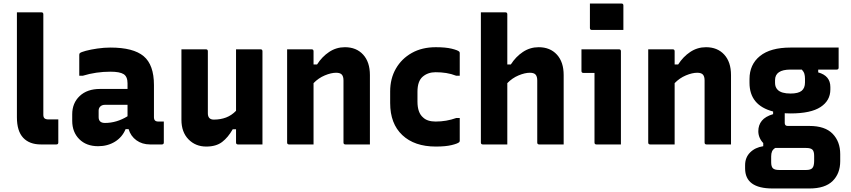

<svg xmlns="http://www.w3.org/2000/svg" viewBox="-20 -820 4830 1090"><path d="M311 -11Q311 0 300 0H212Q147 0 111.5 -38Q76 -76 76 -154V-750H215Q226 -750 226 -739V-169Q226 -155 232 -149Q239 -142 256 -142H311Z M854 -337V-155Q854 -142 860 -136Q866 -130 879 -130H910V-11Q910 0 899 0H832Q787 0 754.5 -23.5Q722 -47 710 -87H693Q674 -41 632.5 -15.5Q591 10 537 10Q470 10 430 -30Q390 -70 390 -134V-171Q390 -235 432.5 -275Q475 -315 547 -315H704V-347Q704 -385 682 -399Q660 -413 607 -413Q525 -413 450 -390H430V-508Q430 -515 433 -518Q439 -524 467 -531.5Q495 -539 533 -544.5Q571 -550 607 -550Q737 -550 795.5 -501Q854 -452 854 -337ZM540 -155Q540 -122 576 -122Q642 -122 704 -160V-225H576Q559 -225 549 -215Q540 -206 540 -192Z M1149 -540Q1160 -540 1160 -529V-177Q1160 -141 1194 -141Q1232 -141 1263.5 -153Q1295 -165 1320 -191V-540H1459Q1470 -540 1470 -529V0H1331Q1320 0 1320 -11V-86H1301Q1275 -40 1241 -14Q1207 12 1151 12Q1090 12 1050 -29Q1010 -70 1010 -140V-540Z M1760 0H1621Q1610 0 1610 -11V-540H1749Q1760 -540 1760 -529V-454H1780Q1808 -498 1848.5 -525Q1889 -552 1938 -552Q2003 -552 2041.5 -510Q2080 -468 2080 -394V0H1941Q1930 0 1930 -11V-363Q1930 -386 1920.5 -396.5Q1911 -407 1888 -407Q1860 -407 1824 -392Q1788 -377 1760 -348Z M2454 -552Q2510 -552 2544.5 -543.5Q2579 -535 2587 -527Q2590 -524 2590 -519V-390H2570Q2542 -401 2513 -405.5Q2484 -410 2453 -410Q2409 -410 2379.5 -384.5Q2350 -359 2350 -299V-243Q2350 -180 2382 -153Q2406 -130 2453 -130Q2484 -130 2513 -135Q2542 -140 2570 -150H2590V-21Q2590 -16 2587 -13Q2579 -5 2544.5 3.5Q2510 12 2454 12Q2333 12 2264 -53Q2195 -118 2195 -235V-301Q2195 -374 2227.5 -430.5Q2260 -487 2318 -519.5Q2376 -552 2454 -552Z M2721 0Q2710 0 2710 -11V-750H2849Q2860 -750 2860 -739V-454H2880Q2908 -498 2948.5 -525Q2989 -552 3038 -552Q3103 -552 3141.5 -510Q3180 -468 3180 -394V0H3041Q3030 0 3030 -11V-363Q3030 -386 3020.5 -396.5Q3011 -407 2988 -407Q2960 -407 2924 -392Q2888 -377 2860 -348V0Z M3355 -11V-406H3292Q3281 -406 3281 -417V-540H3494Q3505 -540 3505 -529V0H3366Q3355 0 3355 -11ZM3329 -800H3508Q3519 -800 3519 -789V-650H3340Q3329 -650 3329 -661Z M3810 0H3671Q3660 0 3660 -11V-540H3799Q3810 -540 3810 -529V-454H3830Q3858 -498 3898.5 -525Q3939 -552 3988 -552Q4053 -552 4091.5 -510Q4130 -468 4130 -394V0H3991Q3980 0 3980 -11V-363Q3980 -386 3970.5 -396.5Q3961 -407 3938 -407Q3910 -407 3874 -392Q3838 -377 3810 -348Z M4285 -75Q4285 -110 4305 -134.5Q4325 -159 4369 -172V-187Q4235 -222 4235 -350V-371Q4235 -454 4294.5 -502Q4354 -550 4468 -550H4741V-436Q4741 -425 4730 -425H4625V-409Q4694 -390 4694 -326V-312Q4694 -249 4638.5 -212.5Q4583 -176 4468 -176Q4451 -176 4435 -177V-122Q4435 -105 4452 -105H4575Q4664 -105 4707 -60.5Q4750 -16 4750 55V95Q4750 165 4707 207.5Q4664 250 4575 250H4366Q4210 250 4210 136V118Q4210 74 4238.5 45.5Q4267 17 4313 10V-8Q4300 -21 4292.5 -38.5Q4285 -56 4285 -75ZM4468 -289Q4512 -289 4531 -304.5Q4550 -320 4550 -352V-373Q4550 -389 4546.5 -401Q4543 -413 4532 -425H4468Q4380 -425 4380 -365V-349Q4380 -325 4395 -310Q4416 -289 4468 -289ZM4403 145H4557Q4581 145 4591 135Q4597 129 4599.5 118Q4602 107 4602 94V65Q4602 39 4592 29.5Q4582 20 4557 20H4381Q4368 28 4363 39.5Q4358 51 4358 68V101Q4358 126 4368 135.5Q4378 145 4403 145Z"/></svg>

Font: Recursive Sn Lnr St XBd
Style: Regular
Weight: 800
Version: Version 1.079;hotconv 1.0.112;makeotfexe 2.5.65598; ttfautoh